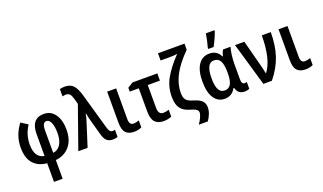

<svg xmlns="http://www.w3.org/2000/svg" viewBox="-93 -1400 3794 2252"><g transform="rotate(-20 1804.5 -274.0)"><path d="M223 -495Q154 -391 154 -268Q154 -103 272 -83V-359Q272 -454 312 -502Q352 -550 430 -550Q519 -550 569.5 -477.5Q620 -405 620 -287Q620 -157 554.5 -80Q489 -3 380 7V240H272V7Q163 -2 102.5 -71Q42 -140 42 -271Q42 -422 139 -549ZM380 -361V-83Q439 -89 473 -142Q507 -195 507 -286Q507 -367 486.5 -414Q466 -461 431 -461Q406 -461 393 -437.5Q380 -414 380 -361Z M848 -524 829 -594Q818 -635 801 -654.5Q784 -674 753 -674Q733 -674 709 -668V-759Q741 -767 770 -767Q838 -767 875.5 -729Q913 -691 939 -601L1067 -152Q1077 -115 1090 -100Q1103 -85 1123 -85Q1138 -85 1153 -90V0Q1143 4 1126 7Q1109 10 1094 10Q1043 10 1015 -17.5Q987 -45 971 -109L926 -271Q911 -321 899 -386H896Q885 -329 870 -286L779 0H663Z M1332 -155Q1332 -83 1384 -83Q1415 -83 1453 -97V-10Q1413 10 1357 10Q1290 10 1255 -27.5Q1220 -65 1220 -153V-541H1332Z M1846 -451H1694V-167Q1694 -82 1755 -82Q1790 -82 1826 -95V-9Q1808 0 1781 5.5Q1754 11 1727 11Q1656 11 1619 -29Q1582 -69 1582 -161V-451H1469V-499L1536 -541H1846Z M2210 191H2097Q2122 157 2139 119.5Q2156 82 2156 59Q2156 37 2137.5 22Q2119 7 2063 -9Q1983 -31 1947 -80.5Q1911 -130 1911 -226Q1911 -347 1969 -451Q2027 -555 2143 -677Q2112 -670 2045 -670H1934V-760H2265V-685Q2134 -552 2080 -444Q2026 -336 2026 -233Q2026 -189 2037.5 -163.5Q2049 -138 2074 -123Q2099 -108 2146 -94Q2208 -76 2237.5 -45.5Q2267 -15 2267 36Q2267 73 2251.5 113.5Q2236 154 2210 191Z M2310 -269Q2310 -405 2359.5 -478Q2409 -551 2498 -551Q2546 -551 2578.5 -530Q2611 -509 2632 -467H2638Q2649 -515 2667 -541H2760Q2748 -504 2740.5 -446.5Q2733 -389 2733 -333V-145Q2733 -83 2770 -83Q2786 -83 2798 -88V-2Q2791 2 2773.5 6Q2756 10 2743 10Q2698 10 2672.5 -9Q2647 -28 2634 -73H2626Q2581 10 2490 10Q2406 10 2358 -62Q2310 -134 2310 -269ZM2624 -262V-270Q2624 -366 2600 -412Q2576 -458 2520 -458Q2424 -458 2424 -268Q2424 -173 2448 -127.5Q2472 -82 2522 -82Q2575 -82 2599.5 -126Q2624 -170 2624 -262ZM2505 -620Q2514 -649 2526 -703.5Q2538 -758 2542 -788H2649V-777Q2636 -739 2615 -692Q2594 -645 2572 -606H2505Z M2932 -541 3013 -232Q3035 -149 3042 -107H3045Q3150 -243 3150 -541H3262Q3262 -377 3220 -249Q3178 -121 3079 0H2973L2816 -541Z M3471 -155Q3471 -83 3523 -83Q3554 -83 3592 -97V-10Q3552 10 3496 10Q3429 10 3394 -27.5Q3359 -65 3359 -153V-541H3471Z"/></g></svg>

Font: Noto Sans Display Medium Narrow
Style: Regular
Weight: 500
Width: 4
Designer: Monotype Design team
Foundry: Monotype Imaging Inc.
Version: Version 1.000